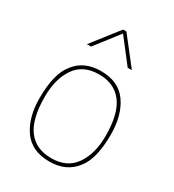

<svg xmlns="http://www.w3.org/2000/svg" viewBox="-189 -886 903 998"><g transform="rotate(30 263.0 -387.0)"><path d="M263 6Q157 6 106 -66.5Q55 -139 55 -255Q55 -403 109 -467Q162 -536 263 -536Q369 -536 420 -463.5Q471 -391 471 -275Q471 -128 418 -64Q364 6 263 6ZM263 -14Q358 -14 404.5 -81.5Q451 -149 451 -255Q451 -389 402.5 -452.5Q354 -516 263 -516Q167 -516 121 -448.5Q75 -381 75 -275Q75 -141 123 -77.5Q171 -14 263 -14ZM398 -620H373L263 -762L153 -620H128L253 -780H273Z"/></g></svg>

Font: Tanohe Sans Thin
Style: Regular
Weight: 100
Designer: Village Type and Design LLC & Cristiano Sobral
Foundry: Cooper Hewitt Smithsonian Design Museum
Version: Version 1.00;September 29, 2021;FontCreator 13.0.0.2655 64-b